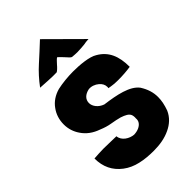

<svg xmlns="http://www.w3.org/2000/svg" viewBox="-229 -816 909 909"><g transform="rotate(-45 225.0 -361.5)"><path d="M236 16C275 16 313 10 346 -6C376 -20 401 -42 415 -74C425 -102 430 -126 430 -150C430 -181 421 -210 402 -240C371 -281 300 -295 225 -305C196 -315 178 -339 178 -361C178 -385 195 -402 224 -408C242 -410 261 -403 275 -391C287 -381 294 -368 294 -354C294 -352 294 -349 293 -346C312 -342 332 -340 353 -340C383 -340 411 -342 436 -346C436 -418 415 -467 363 -497C335 -515 274 -520 230 -520C197 -520 156 -516 125 -509C92 -500 66 -482 49 -458C31 -434 22 -405 22 -374C22 -344 31 -317 47 -294C65 -267 92 -247 127 -235C146 -227 165 -221 184 -218C203 -215 221 -211 236 -207C260 -199 275 -191 281 -178C284 -171 285 -162 284 -152C285 -144 283 -135 278 -128C269 -115 250 -105 224 -104C195 -106 161 -127 159 -158C135 -158 108 -160 74 -160C51 -160 30 -158 11 -157C11 -101 32 -58 74 -26C95 -10 120 1 147 7C176 14 207 16 236 16ZM310 -570C327 -570 343 -572 357 -573C369 -574 360 -575 391 -577L228 -739C199 -712 170 -685 142 -660C114 -635 89 -607 66 -576C88 -575 105 -574 117 -573C129 -572 168 -571 173 -572C178 -574 192 -587 199 -596C205 -602 219 -619 225 -621C233 -615 250 -596 252 -594C261 -583 272 -572 276 -572C288 -571 299 -570 310 -570Z"/></g></svg>

Font: Londrina Solid CC
Style: CC
Weight: 400
Designer: Marcelo Magalhaes
Foundry: Tipos Pereira
Version: Version 1.003;FEAKit 1.0